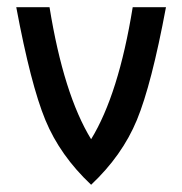

<svg xmlns="http://www.w3.org/2000/svg" viewBox="-20 -500 504 531"><path d="M232 11Q146 -70 105.5 -168Q65 -266 25 -480H117Q156 -239 232 -115Q308 -239 347 -480H439Q399 -266 358.5 -168Q318 -70 232 11Z"/></svg>

Font: Baumans
Style: Regular
Weight: 400
Designer: Henadij Zarechnjuk
Foundry: Cyreal (www.cyreal.org)
Version: Version 001.002